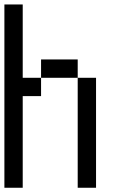

<svg xmlns="http://www.w3.org/2000/svg" viewBox="-20 -937 540 873"><path d="M0 -83.3V-916.7H83.3V-583.3H166.7V-500H83.3V-83.3ZM166.7 -583.3V-666.7H333.3V-583.3ZM333.3 -83.3V-583.3H416.7V-83.3Z"/></svg>

Font: GalmuriMono11 Regular
Style: Regular
Weight: 400
Designer: Lee Minseo (quiple)
Version: Version 2.399;hotconv 1.1.1;makeotfexe 2.6.0 DEVELOPMENT